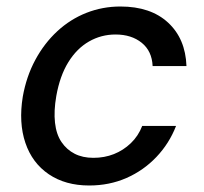

<svg xmlns="http://www.w3.org/2000/svg" viewBox="-20 -558 628 590"><path d="M254 12Q181 12 130 -22.5Q79 -57 58 -119Q37 -181 50 -261Q61 -323 88.5 -374Q116 -425 156 -462Q196 -499 245.5 -518.5Q295 -538 350 -538Q443 -538 496.5 -488.5Q550 -439 553 -355H449Q447 -401 415.5 -426.5Q384 -452 335 -452Q291 -452 253.5 -430.5Q216 -409 190 -367Q164 -325 153 -263Q145 -217 149 -181Q153 -145 169 -121.5Q185 -98 209.5 -85.5Q234 -73 267 -73Q301 -73 330 -84.5Q359 -96 382 -118Q405 -140 417 -171H521Q500 -117 460.5 -75.5Q421 -34 368.5 -11Q316 12 254 12Z"/></svg>

Font: DM Sans 9pt Medium
Style: Italic
Weight: 500
Italic angle: -10°
Version: Version 4.004;gftools[0.9.30]